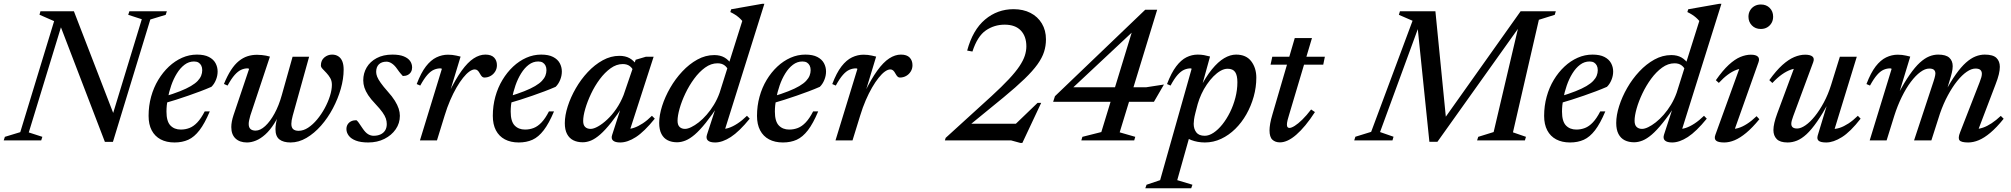

<svg xmlns="http://www.w3.org/2000/svg" viewBox="-40 -734 10518 1004"><path d="M561.5 -118.5 538 -98 701.5 -633.5 630.5 -656.5 636.5 -675H832.5L826.5 -656.5L746 -632L550.5 8H508.5L267 -621.5L287 -618.5L110.5 -41.5L181.5 -18.5L175.5 0H-20.5L-14.5 -18.5L66 -43L243 -623.5L166.5 -657L171.5 -675H346.5Z M974.5 -412.5Q947.5 -412.5 925 -395.5Q902.5 -378.5 885 -350.2Q867.5 -322 855.5 -287.5Q843.5 -253 837 -217.2Q830.5 -181.5 830.5 -150.5Q830.5 -99.5 851 -78Q871.5 -56.5 905.5 -56.5Q929.5 -56.5 950.8 -64.8Q972 -73 991.8 -93.8Q1011.5 -114.5 1030.5 -151.5H1057Q1030.5 -88.5 1003.2 -53Q976 -17.5 944.5 -3.2Q913 11 872.5 11Q830.5 11 800 -5.2Q769.5 -21.5 753.2 -52.5Q737 -83.5 737 -128Q737 -180.5 750.2 -228.5Q763.5 -276.5 787.5 -316.2Q811.5 -356 843.2 -385.8Q875 -415.5 912.2 -432Q949.5 -448.5 990 -448.5Q1028.5 -448.5 1052.2 -436.2Q1076 -424 1087 -403.8Q1098 -383.5 1098 -360Q1098 -337.5 1089 -315.8Q1080 -294 1065.5 -280Q1038 -268 1007.5 -256.5Q977 -245 945.2 -234Q913.5 -223 880.8 -212.5Q848 -202 816 -193L817.5 -228.5Q866 -243 900.8 -256.8Q935.5 -270.5 958.2 -284Q981 -297.5 993.8 -311Q1006.5 -324.5 1012 -338.5Q1017.5 -352.5 1017.5 -367Q1017.5 -381 1012.5 -391Q1007.5 -401 998.2 -406.8Q989 -412.5 974.5 -412.5Z M1490 -437.5H1576.5L1490.5 -128.5Q1487 -115.5 1485.2 -105Q1483.5 -94.5 1483.5 -86.5Q1483.5 -67 1493.2 -58.5Q1503 -50 1521.5 -50Q1546.5 -50 1571.2 -66.2Q1596 -82.5 1618.2 -109.2Q1640.5 -136 1658 -168.2Q1675.5 -200.5 1685.5 -232.5Q1695.5 -264.5 1695.5 -290.5Q1695.5 -311 1686.8 -326Q1678 -341 1666.8 -352.8Q1655.5 -364.5 1646.8 -373.8Q1638 -383 1638 -391.5Q1638 -418.5 1656 -433.5Q1674 -448.5 1696.5 -448.5Q1715.5 -448.5 1729.2 -439.5Q1743 -430.5 1750 -413.2Q1757 -396 1757 -370Q1757 -322 1742 -269.5Q1727 -217 1700.5 -167Q1674 -117 1638.8 -77Q1603.5 -37 1562.8 -13Q1522 11 1479.5 11Q1441.5 11 1421 -5Q1400.5 -21 1400.5 -58.5Q1400.5 -71.5 1403 -87.2Q1405.5 -103 1410.5 -121.5L1426 -176.5L1436 -175Q1417 -124 1394.2 -88.2Q1371.5 -52.5 1347.2 -30.8Q1323 -9 1298.5 1Q1274 11 1251.5 11Q1213.5 11 1191.5 -9.8Q1169.5 -30.5 1169.5 -69.5Q1169.5 -96.5 1181 -131.5L1262.5 -373.5Q1261 -375 1259.2 -375.8Q1257.5 -376.5 1254.5 -376.5Q1237.5 -376.5 1221 -369Q1204.5 -361.5 1187.2 -342.2Q1170 -323 1150 -286.5L1131 -295Q1149 -338.5 1168.2 -368Q1187.5 -397.5 1209.2 -415Q1231 -432.5 1254.5 -440Q1278 -447.5 1304 -447.5Q1317.5 -447.5 1329 -446.2Q1340.5 -445 1351.2 -443Q1362 -441 1371.5 -438L1269 -130Q1265 -116 1262.8 -105.2Q1260.5 -94.5 1260.5 -86Q1260.5 -67.5 1270 -59.2Q1279.5 -51 1296.5 -51Q1321 -51 1347 -75Q1373 -99 1395.8 -140.8Q1418.5 -182.5 1433.5 -236.5Z M1823.5 -105.5Q1829 -102 1835.5 -92.8Q1842 -83.5 1856.5 -62Q1871 -40.5 1885 -32.2Q1899 -24 1913.5 -24Q1934 -24 1949.5 -31Q1965 -38 1973.8 -51.8Q1982.5 -65.5 1982.5 -85.5Q1982.5 -99.5 1977.8 -114Q1973 -128.5 1960 -146.8Q1947 -165 1923 -190.5Q1899 -215.5 1885.2 -236.5Q1871.5 -257.5 1865.5 -276.2Q1859.5 -295 1859.5 -314Q1859.5 -351 1877.5 -381.5Q1895.5 -412 1929.8 -430.2Q1964 -448.5 2012 -448.5Q2049 -448.5 2071.5 -439.2Q2094 -430 2104.5 -415Q2115 -400 2115 -381Q2115 -368 2109.2 -358Q2103.5 -348 2092.5 -342.2Q2081.5 -336.5 2066.5 -336.5Q2062.5 -341 2055.8 -348.5Q2049 -356 2036 -374.5Q2023.5 -392.5 2009.2 -402Q1995 -411.5 1981 -411.5Q1955.5 -411.5 1941.2 -397.5Q1927 -383.5 1927 -358Q1927 -346.5 1932.2 -333Q1937.5 -319.5 1950.8 -300.8Q1964 -282 1987.5 -255.5Q2011 -229.5 2024.8 -207.2Q2038.5 -185 2044.8 -165.8Q2051 -146.5 2051 -128.5Q2051 -89.5 2029.2 -58Q2007.5 -26.5 1970.2 -7.8Q1933 11 1885.5 11Q1846 11 1820.8 1.2Q1795.5 -8.5 1783.5 -24.8Q1771.5 -41 1771.5 -59Q1771.5 -73 1778 -83.5Q1784.5 -94 1796.2 -99.8Q1808 -105.5 1823.5 -105.5Z M2270.5 -373.5Q2269.5 -375 2267.8 -375.8Q2266 -376.5 2263 -376.5Q2245.5 -376.5 2228.8 -369.2Q2212 -362 2194.8 -342.5Q2177.5 -323 2157.5 -286.5L2139 -294.5Q2161.5 -353.5 2187.2 -386.8Q2213 -420 2242.2 -434Q2271.5 -448 2302.5 -448Q2314.5 -448 2325.2 -446.8Q2336 -445.5 2346.5 -443.2Q2357 -441 2368.5 -438L2310 -245L2307 -248Q2342 -320 2374 -364.2Q2406 -408.5 2436.8 -428.5Q2467.5 -448.5 2498 -448.5Q2529 -448.5 2543.8 -433Q2558.5 -417.5 2558.5 -393Q2558.5 -374.5 2549.2 -359.8Q2540 -345 2525.2 -336.8Q2510.5 -328.5 2492.5 -328.5Q2486 -328.5 2480.8 -333.2Q2475.5 -338 2469.5 -349Q2463.5 -360.5 2457.2 -365.8Q2451 -371 2442.5 -371Q2430 -371 2414.2 -359.8Q2398.5 -348.5 2381.5 -327.2Q2364.5 -306 2347.2 -276.2Q2330 -246.5 2314 -209.5Q2298 -172.5 2285 -129.5L2245 0H2156Z M2774.5 -412.5Q2747.5 -412.5 2725 -395.5Q2702.5 -378.5 2685 -350.2Q2667.5 -322 2655.5 -287.5Q2643.5 -253 2637 -217.2Q2630.5 -181.5 2630.5 -150.5Q2630.5 -99.5 2651 -78Q2671.5 -56.5 2705.5 -56.5Q2729.5 -56.5 2750.8 -64.8Q2772 -73 2791.8 -93.8Q2811.5 -114.5 2830.5 -151.5H2857Q2830.5 -88.5 2803.2 -53Q2776 -17.5 2744.5 -3.2Q2713 11 2672.5 11Q2630.5 11 2600 -5.2Q2569.5 -21.5 2553.2 -52.5Q2537 -83.5 2537 -128Q2537 -180.5 2550.2 -228.5Q2563.5 -276.5 2587.5 -316.2Q2611.5 -356 2643.2 -385.8Q2675 -415.5 2712.2 -432Q2749.5 -448.5 2790 -448.5Q2828.5 -448.5 2852.2 -436.2Q2876 -424 2887 -403.8Q2898 -383.5 2898 -360Q2898 -337.5 2889 -315.8Q2880 -294 2865.5 -280Q2838 -268 2807.5 -256.5Q2777 -245 2745.2 -234Q2713.5 -223 2680.8 -212.5Q2648 -202 2616 -193L2617.5 -228.5Q2666 -243 2700.8 -256.8Q2735.5 -270.5 2758.2 -284Q2781 -297.5 2793.8 -311Q2806.5 -324.5 2812 -338.5Q2817.5 -352.5 2817.5 -367Q2817.5 -381 2812.5 -391Q2807.5 -401 2798.2 -406.8Q2789 -412.5 2774.5 -412.5Z M3161 -28.5 3214 -192.5H3226.5Q3187.5 -132.5 3156 -93Q3124.5 -53.5 3098.8 -31Q3073 -8.5 3050.8 0.8Q3028.5 10 3007 10Q2979 10 2958 -0.5Q2937 -11 2925.2 -33.2Q2913.5 -55.5 2913.5 -90Q2913.5 -130.5 2928.8 -178Q2944 -225.5 2970.8 -272Q2997.5 -318.5 3033.5 -357Q3069.5 -395.5 3111.8 -418.8Q3154 -442 3199 -442Q3230 -442 3251.8 -430Q3273.5 -418 3291 -392.5L3271.5 -364.5Q3266 -379 3252.2 -389Q3238.5 -399 3216.5 -399Q3183.5 -399 3153 -377Q3122.5 -355 3096.2 -319.8Q3070 -284.5 3050.8 -243.8Q3031.5 -203 3020.5 -165.2Q3009.5 -127.5 3009.5 -101.5Q3009.5 -80 3020 -70Q3030.5 -60 3048.5 -60Q3064.5 -60 3087.2 -72.8Q3110 -85.5 3135 -108.8Q3160 -132 3182.8 -165Q3205.5 -198 3221 -237.5L3284 -421.5L3338 -437.5H3378L3248.5 -37L3236.5 -60Q3254 -58.5 3275.5 -65.8Q3297 -73 3321 -88.8Q3345 -104.5 3369 -128.5L3384 -113.5Q3329 -45.5 3285.2 -17.2Q3241.5 11 3203 11Q3176.5 11 3165.5 0.8Q3154.5 -9.5 3161 -28.5Z M3768.5 -365.5Q3763 -381.5 3748.8 -392.2Q3734.5 -403 3712 -403Q3678 -403 3647 -380.5Q3616 -358 3589.8 -322.2Q3563.5 -286.5 3544 -245.5Q3524.5 -204.5 3513.8 -166.5Q3503 -128.5 3503 -102.5Q3503 -80.5 3513.8 -70.2Q3524.5 -60 3542 -60Q3555.5 -60 3574.2 -69Q3593 -78 3613.8 -94.2Q3634.5 -110.5 3655 -133.8Q3675.5 -157 3693.2 -186.2Q3711 -215.5 3723 -249L3841.5 -624.5Q3833 -634.5 3823.8 -642.5Q3814.5 -650.5 3803.5 -657.5Q3792.5 -664.5 3779 -671L3783.5 -685.5L3945 -714H3957L3744.5 -36.5L3731.5 -60Q3749 -58 3770.5 -65Q3792 -72 3816.5 -88Q3841 -104 3866 -128.5L3880.5 -113.5Q3825.5 -46 3781.5 -17.5Q3737.5 11 3699.5 11Q3672.5 11 3661.5 0.5Q3650.5 -10 3657 -30L3710 -192.5H3722.5Q3682.5 -131.5 3650.8 -92Q3619 -52.5 3593 -30.2Q3567 -8 3544.2 1Q3521.5 10 3500.5 10Q3472.5 10 3451.5 -0.5Q3430.5 -11 3418.8 -33.5Q3407 -56 3407 -91Q3407 -131.5 3422.2 -179.5Q3437.5 -227.5 3464.5 -274.5Q3491.5 -321.5 3527.8 -360.2Q3564 -399 3606.5 -422.5Q3649 -446 3695 -446Q3726 -446 3748 -433.5Q3770 -421 3788 -394.5Z M4156 -412.5Q4129 -412.5 4106.5 -395.5Q4084 -378.5 4066.5 -350.2Q4049 -322 4037 -287.5Q4025 -253 4018.5 -217.2Q4012 -181.5 4012 -150.5Q4012 -99.5 4032.5 -78Q4053 -56.5 4087 -56.5Q4111 -56.5 4132.2 -64.8Q4153.5 -73 4173.2 -93.8Q4193 -114.5 4212 -151.5H4238.5Q4212 -88.5 4184.8 -53Q4157.5 -17.5 4126 -3.2Q4094.5 11 4054 11Q4012 11 3981.5 -5.2Q3951 -21.5 3934.8 -52.5Q3918.5 -83.5 3918.5 -128Q3918.5 -180.5 3931.8 -228.5Q3945 -276.5 3969 -316.2Q3993 -356 4024.8 -385.8Q4056.5 -415.5 4093.8 -432Q4131 -448.5 4171.5 -448.5Q4210 -448.5 4233.8 -436.2Q4257.5 -424 4268.5 -403.8Q4279.5 -383.5 4279.5 -360Q4279.5 -337.5 4270.5 -315.8Q4261.5 -294 4247 -280Q4219.5 -268 4189 -256.5Q4158.5 -245 4126.8 -234Q4095 -223 4062.2 -212.5Q4029.5 -202 3997.5 -193L3999 -228.5Q4047.5 -243 4082.2 -256.8Q4117 -270.5 4139.8 -284Q4162.5 -297.5 4175.2 -311Q4188 -324.5 4193.5 -338.5Q4199 -352.5 4199 -367Q4199 -381 4194 -391Q4189 -401 4179.8 -406.8Q4170.5 -412.5 4156 -412.5Z M4443.5 -373.5Q4442.5 -375 4440.8 -375.8Q4439 -376.5 4436 -376.5Q4418.5 -376.5 4401.8 -369.2Q4385 -362 4367.8 -342.5Q4350.5 -323 4330.5 -286.5L4312 -294.5Q4334.5 -353.5 4360.2 -386.8Q4386 -420 4415.2 -434Q4444.5 -448 4475.5 -448Q4487.5 -448 4498.2 -446.8Q4509 -445.5 4519.5 -443.2Q4530 -441 4541.5 -438L4483 -245L4480 -248Q4515 -320 4547 -364.2Q4579 -408.5 4609.8 -428.5Q4640.5 -448.5 4671 -448.5Q4702 -448.5 4716.8 -433Q4731.5 -417.5 4731.5 -393Q4731.5 -374.5 4722.2 -359.8Q4713 -345 4698.2 -336.8Q4683.5 -328.5 4665.5 -328.5Q4659 -328.5 4653.8 -333.2Q4648.5 -338 4642.5 -349Q4636.5 -360.5 4630.2 -365.8Q4624 -371 4615.5 -371Q4603 -371 4587.2 -359.8Q4571.5 -348.5 4554.5 -327.2Q4537.5 -306 4520.2 -276.2Q4503 -246.5 4487 -209.5Q4471 -172.5 4458 -129.5L4418 0H4329Z M5045 -464.5 5017.5 -469.5Q5046.5 -577.5 5111 -631.8Q5175.5 -686 5260 -686Q5310.5 -686 5348.5 -666.5Q5386.5 -647 5408 -611.2Q5429.5 -575.5 5429.5 -528Q5429.5 -494 5419.5 -462.8Q5409.5 -431.5 5385 -397.2Q5360.5 -363 5317.2 -321.2Q5274 -279.5 5208 -225L4994.5 -50.5L5013.5 -87H5312L5253 -68.5L5385.5 -196H5404.5L5306 13.5H5296L5246.5 0H4901L4905 -13L5145 -231.5Q5200 -282 5235.5 -320Q5271 -358 5291 -388Q5311 -418 5319 -443Q5327 -468 5327 -491.5Q5327 -544 5298 -574.5Q5269 -605 5213.5 -605Q5159 -605 5115 -574.8Q5071 -544.5 5045 -464.5Z M5889 -600 5939 -620.5 5548.5 -255 5545.5 -277.5H5952.5L6046.5 -292L5994 -201.5H5467L5476.5 -231L5948.5 -683H6011L5815 -42L5896.5 -18.5L5891 0H5614.5L5620 -18.5L5719 -43.5Z M6211 -144Q6205.5 -122.5 6203.8 -109Q6202 -95.5 6202 -86.5Q6202 -60 6215.5 -42Q6229 -24 6260 -24Q6282 -24 6305.8 -39.8Q6329.5 -55.5 6351.8 -83.2Q6374 -111 6391.8 -146.8Q6409.5 -182.5 6420 -223Q6430.5 -263.5 6430.5 -304Q6430.5 -340 6418.8 -357.2Q6407 -374.5 6379.5 -374.5Q6361.5 -374.5 6342.5 -363.8Q6323.5 -353 6305.2 -334.5Q6287 -316 6270.8 -292.2Q6254.5 -268.5 6242.5 -242.2Q6230.5 -216 6223 -190ZM6140 -40.5 6185.5 -39 6116 208 6195.5 232 6189 250.5H5949L5955.5 232L6026.5 208L6191 -373.5Q6190.5 -375 6189.5 -375.8Q6188.5 -376.5 6186.5 -376.5Q6169 -376.5 6152.2 -369.2Q6135.5 -362 6118 -342.5Q6100.5 -323 6081 -286.5L6062.5 -294.5Q6085 -353.5 6110.5 -387Q6136 -420.5 6164.2 -434.5Q6192.5 -448.5 6223 -448.5Q6240.5 -448.5 6255.8 -445.8Q6271 -443 6287.5 -438.5L6237 -255.5L6231 -265.5Q6264 -330.5 6296.8 -370.8Q6329.5 -411 6361.5 -429.8Q6393.5 -448.5 6423.5 -448.5Q6476.5 -448.5 6503 -413.5Q6529.5 -378.5 6529.5 -328Q6529.5 -278 6515.8 -228.8Q6502 -179.5 6477.5 -136.2Q6453 -93 6419.5 -60Q6386 -27 6345.5 -8Q6305 11 6260.5 11Q6222.5 11 6188.8 -1.8Q6155 -14.5 6140 -40.5Z M6604 -396 6613 -437.5H6888L6879.5 -396ZM6699.5 -129Q6695.5 -116 6693.2 -107Q6691 -98 6690.2 -92Q6689.5 -86 6689.5 -81.5Q6689.5 -73 6693 -69Q6696.5 -65 6702.5 -65Q6713 -65 6730.5 -76Q6748 -87 6770 -108.5Q6792 -130 6816 -161.5L6836 -148Q6810.5 -108.5 6786 -79Q6761.5 -49.5 6738.5 -29.5Q6715.5 -9.5 6694 0.5Q6672.5 10.5 6653 10.5Q6628.5 10.5 6613.5 -3.5Q6598.5 -17.5 6598.5 -52.5Q6598.5 -67 6602 -87.8Q6605.5 -108.5 6614 -136.5L6730.5 -535H6820.5Z M7385 -612 7176.5 -43.5 7247 -19 7241.5 0H7041.5L7047.5 -19L7130 -44.5L7346.5 -625.5L7275 -656.5L7280.5 -675H7466L7524 -87.5L7491 -82.5L7911.5 -675H7953.5L7951.5 -659L7476.5 7.5H7434.5L7371.5 -604.5ZM7919 -675H8095.5L8090 -656.5L8007 -630.5L7871.5 -42L7939.5 -18.5L7934 0H7684L7690 -18.5L7770.5 -43.5Z M8272 -412.5Q8245 -412.5 8222.5 -395.5Q8200 -378.5 8182.5 -350.2Q8165 -322 8153 -287.5Q8141 -253 8134.5 -217.2Q8128 -181.5 8128 -150.5Q8128 -99.5 8148.5 -78Q8169 -56.5 8203 -56.5Q8227 -56.5 8248.2 -64.8Q8269.5 -73 8289.2 -93.8Q8309 -114.5 8328 -151.5H8354.5Q8328 -88.5 8300.8 -53Q8273.5 -17.5 8242 -3.2Q8210.5 11 8170 11Q8128 11 8097.5 -5.2Q8067 -21.5 8050.8 -52.5Q8034.5 -83.5 8034.5 -128Q8034.5 -180.5 8047.8 -228.5Q8061 -276.5 8085 -316.2Q8109 -356 8140.8 -385.8Q8172.5 -415.5 8209.8 -432Q8247 -448.5 8287.5 -448.5Q8326 -448.5 8349.8 -436.2Q8373.5 -424 8384.5 -403.8Q8395.5 -383.5 8395.5 -360Q8395.5 -337.5 8386.5 -315.8Q8377.5 -294 8363 -280Q8335.5 -268 8305 -256.5Q8274.5 -245 8242.8 -234Q8211 -223 8178.2 -212.5Q8145.5 -202 8113.5 -193L8115 -228.5Q8163.5 -243 8198.2 -256.8Q8233 -270.5 8255.8 -284Q8278.5 -297.5 8291.2 -311Q8304 -324.5 8309.5 -338.5Q8315 -352.5 8315 -367Q8315 -381 8310 -391Q8305 -401 8295.8 -406.8Q8286.5 -412.5 8272 -412.5Z M8773 -365.5Q8767.5 -381.5 8753.2 -392.2Q8739 -403 8716.5 -403Q8682.5 -403 8651.5 -380.5Q8620.5 -358 8594.2 -322.2Q8568 -286.5 8548.5 -245.5Q8529 -204.5 8518.2 -166.5Q8507.5 -128.5 8507.5 -102.5Q8507.5 -80.5 8518.2 -70.2Q8529 -60 8546.5 -60Q8560 -60 8578.8 -69Q8597.5 -78 8618.2 -94.2Q8639 -110.5 8659.5 -133.8Q8680 -157 8697.8 -186.2Q8715.5 -215.5 8727.5 -249L8846 -624.5Q8837.5 -634.5 8828.2 -642.5Q8819 -650.5 8808 -657.5Q8797 -664.5 8783.5 -671L8788 -685.5L8949.5 -714H8961.5L8749 -36.5L8736 -60Q8753.5 -58 8775 -65Q8796.5 -72 8821 -88Q8845.5 -104 8870.5 -128.5L8885 -113.5Q8830 -46 8786 -17.5Q8742 11 8704 11Q8677 11 8666 0.5Q8655 -10 8661.5 -30L8714.5 -192.5H8727Q8687 -131.5 8655.2 -92Q8623.5 -52.5 8597.5 -30.2Q8571.5 -8 8548.8 1Q8526 10 8505 10Q8477 10 8456 -0.5Q8435 -11 8423.2 -33.5Q8411.5 -56 8411.5 -91Q8411.5 -131.5 8426.8 -179.5Q8442 -227.5 8469 -274.5Q8496 -321.5 8532.2 -360.2Q8568.5 -399 8611 -422.5Q8653.5 -446 8699.5 -446Q8730.5 -446 8752.5 -433.5Q8774.5 -421 8792.5 -394.5Z M8930 -29 9061.5 -392 9079.5 -376Q9061 -376.5 9039.5 -368.5Q9018 -360.5 8995 -343.5Q8972 -326.5 8948 -300.5L8932.5 -314.5Q8968.5 -366 9000 -395Q9031.5 -424 9060.2 -436Q9089 -448 9115.5 -448Q9141.5 -448 9152 -438Q9162.5 -428 9155.5 -408.5L9023.5 -36.5L9009.5 -60Q9027.5 -58 9049.2 -64.2Q9071 -70.5 9095.2 -86Q9119.5 -101.5 9145.5 -126.5L9160 -110.5Q9123.5 -66 9091.2 -39.2Q9059 -12.5 9030.8 -0.8Q9002.5 11 8976.5 11Q8944.5 11 8933.5 1.2Q8922.5 -8.5 8930 -29ZM9103 -646.5Q9103 -665 9111.5 -679.5Q9120 -694 9134.5 -702.2Q9149 -710.5 9168 -710.5Q9196.5 -710.5 9214.2 -692.5Q9232 -674.5 9232 -647Q9232 -628.5 9223.8 -614Q9215.5 -599.5 9201 -591Q9186.5 -582.5 9167.5 -582.5Q9139 -582.5 9121 -601Q9103 -619.5 9103 -646.5Z M9465 -25 9520 -206.5 9526 -204Q9491 -140 9461.8 -98Q9432.5 -56 9406.8 -32.2Q9381 -8.5 9356.8 1.2Q9332.5 11 9307.5 11Q9268 11 9250.8 -6.8Q9233.5 -24.5 9233.5 -54Q9233.5 -70.5 9238.5 -92Q9243.5 -113.5 9253.5 -140.5L9350 -400.5L9366.5 -376Q9347.5 -377.5 9325 -369.8Q9302.5 -362 9278 -344.8Q9253.5 -327.5 9228 -300L9212 -315Q9248 -365 9280.2 -394Q9312.5 -423 9342.2 -435.5Q9372 -448 9399.5 -448Q9426.5 -448 9437.8 -438.2Q9449 -428.5 9441.5 -408.5L9337 -126.5Q9332 -113 9329.5 -103.5Q9327 -94 9327 -86.5Q9327 -74.5 9334.5 -68.2Q9342 -62 9357.5 -62Q9377 -62 9401.2 -78.8Q9425.5 -95.5 9450.2 -126.2Q9475 -157 9497.2 -198.5Q9519.5 -240 9535 -289.5L9581 -437.5H9669.5L9547.5 -40L9541 -60Q9558.5 -58.5 9580 -65.5Q9601.5 -72.5 9625.8 -88.2Q9650 -104 9675 -128.5L9689.5 -113.5Q9636 -44.5 9591.5 -16.8Q9547 11 9510 11Q9480.5 11 9470.2 2.2Q9460 -6.5 9465 -25Z M10297.5 -36.5 10291 -59.5Q10309 -59.5 10330 -66.8Q10351 -74 10374.5 -89.5Q10398 -105 10422.5 -128L10437.5 -113Q10400.5 -67 10368 -39.8Q10335.5 -12.5 10307 -0.8Q10278.5 11 10252 11Q10216 11 10206.8 -0.2Q10197.5 -11.5 10209.5 -41.5L10312 -304.5Q10318 -320 10320.8 -330.2Q10323.5 -340.5 10323.5 -348.5Q10323.5 -361 10315.8 -368.2Q10308 -375.5 10290 -375.5Q10269 -375.5 10244.2 -358.5Q10219.5 -341.5 10194.2 -310Q10169 -278.5 10145.8 -235.5Q10122.5 -192.5 10104.5 -140.5L10059.5 0H9969L10071 -309Q10074 -318 10076 -325.5Q10078 -333 10079.2 -339Q10080.5 -345 10080.5 -349.5Q10080.5 -362 10073 -368.8Q10065.5 -375.5 10048.5 -375.5Q10026.5 -375.5 10001.8 -357.2Q9977 -339 9952 -305.8Q9927 -272.5 9904.8 -227.2Q9882.5 -182 9865.5 -128.5L9825.5 0H9737L9851.5 -373.5Q9850.5 -375 9848.8 -375.8Q9847 -376.5 9844 -376.5Q9826.5 -376.5 9809.8 -369.2Q9793 -362 9775.8 -342.5Q9758.5 -323 9738.5 -286.5L9720 -294.5Q9742.5 -353.5 9768.2 -386.8Q9794 -420 9823.2 -434Q9852.5 -448 9883.5 -448Q9895.5 -448 9906 -446.8Q9916.5 -445.5 9927 -443.2Q9937.5 -441 9949 -438L9888.5 -239.5L9885 -242Q9918 -303 9946 -343.2Q9974 -383.5 9999.2 -406.5Q10024.5 -429.5 10048 -439Q10071.5 -448.5 10095 -448.5Q10135.5 -448.5 10153.2 -432.2Q10171 -416 10171 -388Q10171 -373 10166.5 -353.8Q10162 -334.5 10154 -309.5L10137 -252.5H10131Q10161 -308.5 10188 -346.2Q10215 -384 10240.2 -406.5Q10265.5 -429 10290 -438.8Q10314.5 -448.5 10338.5 -448.5Q10382 -448.5 10399.8 -431Q10417.5 -413.5 10417.5 -384.5Q10417.5 -367.5 10412.2 -345.2Q10407 -323 10395 -292.5Z"/></svg>

Font: Newsreader 24pt Medium
Style: Italic
Weight: 500
Italic angle: -17°
Designer: Hugues Gentile
Foundry: Production Type
Version: Version 1.003